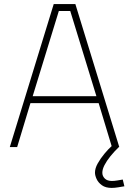

<svg xmlns="http://www.w3.org/2000/svg" viewBox="-20 -720 632 940"><path d="M28 0 243 -700H349L564 0H528L463 -215H129L64 0ZM140 -249H452L324 -666H268ZM527 200Q497 200 479 187Q461 174 453 156.5Q445 139 445 125Q445 104 458.5 80Q472 56 491 33Q510 10 528 -6L562 0Q539 22 520.5 45Q502 68 491.5 88.5Q481 109 481 126Q481 142 493 154Q505 166 528 166Q539 166 554.5 163.5Q570 161 581 159L589 192Q577 194 559 197Q541 200 527 200Z"/></svg>

Font: TitilliumWeb ExtraLight
Style: Regular
Weight: 400
Designer: Mohamed Gaber, Accademia di Belle Arti di Urbino and others
Foundry: Kief Type Foundry, Accademia di Belle Arti di Urbino and others
Version: Version 3.000; ttfautohint (v1.8.2)